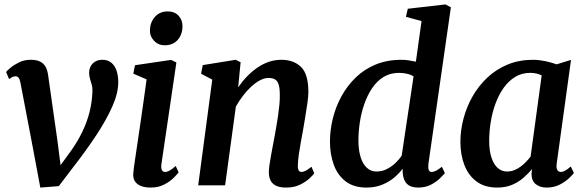

<svg xmlns="http://www.w3.org/2000/svg" viewBox="-20 -837 2642 867"><path d="M72.5 -462.5Q70 -477.5 64.5 -485Q59 -492.5 50.5 -492.5Q41 -492.5 34 -488.2Q27 -484 21 -480L7.5 -512Q11.5 -517.5 26.8 -530.5Q42 -543.5 65.8 -555.2Q89.5 -567 118.5 -567Q145 -567 161.2 -558.8Q177.5 -550.5 185.8 -535.5Q194 -520.5 197 -499.5L239.5 -200.5L260 -40.5L223 -49L301 -156.5Q331.5 -199.5 352.2 -242.8Q373 -286 384.5 -331.8Q396 -377.5 397.5 -426Q398 -441.5 394.2 -454.8Q390.5 -468 386.5 -481Q382.5 -494 382.5 -508.5Q382.5 -534 398.8 -550.5Q415 -567 442 -567Q467.5 -567 483.5 -553.2Q499.5 -539.5 506.8 -516.5Q514 -493.5 514 -467Q514.5 -418 487.2 -356.2Q460 -294.5 413.5 -224.5Q367 -154.5 309 -80L245.5 3.5L162 10L128 -172Z M660 10Q633.5 10 615 2.2Q596.5 -5.5 588 -20.5Q579.5 -35.5 582 -56.5Q584 -78 589 -111.2Q594 -144.5 600.2 -186.8Q606.5 -229 613.5 -277Q620.5 -325 627.8 -376.2Q635 -427.5 642 -478.5L582 -504.5L589.5 -542.5L752.5 -566.5L776.5 -555L709 -96.5Q706.5 -78.5 711 -69.5Q715.5 -60.5 725 -60.5Q734.5 -60.5 745.5 -66.5Q756.5 -72.5 773.5 -87.5L786.5 -58.5Q781 -51 764.8 -34.5Q748.5 -18 722 -4Q695.5 10 660 10ZM723 -632.5Q695 -632.5 675.5 -653Q656 -673.5 657 -702.5Q658.5 -737.5 680.2 -761.5Q702 -785.5 737.5 -785.5Q768.5 -785.5 786.5 -765.8Q804.5 -746 804 -718.5Q804 -682 782.8 -657.2Q761.5 -632.5 723 -632.5Z M1055.5 -442.5Q1073.5 -469 1095.2 -491.5Q1117 -514 1141.8 -531.2Q1166.5 -548.5 1194 -557.8Q1221.5 -567 1251 -567Q1305.5 -567 1339 -535Q1372.5 -503 1372.5 -421.5Q1372.5 -403 1368.2 -372Q1364 -341 1358.2 -307.5Q1352.5 -274 1348 -247Q1343.5 -222 1338.2 -193.8Q1333 -165.5 1329.2 -138.5Q1325.5 -111.5 1325 -91Q1324.5 -73.5 1329.2 -67Q1334 -60.5 1340.5 -60.5Q1349.5 -60.5 1360 -65.8Q1370.5 -71 1386.5 -84L1399 -54.5Q1395 -48 1378.5 -32.2Q1362 -16.5 1335.2 -3.2Q1308.5 10 1272 10Q1241 10 1223.8 0.2Q1206.5 -9.5 1200 -25.8Q1193.5 -42 1194 -61.5Q1194.5 -75 1197 -93.5Q1199.5 -112 1203.5 -133.2Q1207.5 -154.5 1211.5 -176.5Q1215.5 -198.5 1219.5 -219Q1223 -239.5 1227.5 -263.8Q1232 -288 1235.5 -313.2Q1239 -338.5 1241.5 -363Q1244 -387.5 1243.5 -409.5Q1243.5 -439 1238.2 -455.5Q1233 -472 1221.8 -478.5Q1210.5 -485 1192.5 -485Q1174.5 -485 1154.8 -474.8Q1135 -464.5 1115.2 -446.5Q1095.5 -428.5 1077.5 -405Q1059.5 -381.5 1045 -355.5L996.5 0H875L938.5 -477.5L888 -504L895.5 -543L1044 -567L1066.5 -556Z M1914.5 -97Q1912.5 -79 1916 -69.8Q1919.5 -60.5 1929.5 -60.5Q1938 -60.5 1948.5 -65.8Q1959 -71 1975.5 -84L1989 -55Q1983.5 -48.5 1967.8 -32.8Q1952 -17 1927 -3.5Q1902 10 1868 10Q1834.5 10 1817.5 -7Q1800.5 -24 1798.5 -57.5L1798 -75Q1783.5 -55 1760.2 -35.2Q1737 -15.5 1705.5 -2.8Q1674 10 1635 10Q1577 10 1540.5 -18.2Q1504 -46.5 1487 -93.8Q1470 -141 1470 -197.5Q1470 -249.5 1483 -302.2Q1496 -355 1522 -402.5Q1548 -450 1586.5 -487.2Q1625 -524.5 1676.8 -545.8Q1728.5 -567 1793 -567Q1808 -567 1825.2 -564.5Q1842.5 -562 1858 -558.5L1883.5 -742L1813 -761L1821.5 -797.5L1991.5 -817L2016 -804ZM1847.5 -492Q1834 -500.5 1816.8 -504.2Q1799.5 -508 1781.5 -508Q1741.5 -508 1711.2 -489Q1681 -470 1659.8 -438Q1638.5 -406 1624.8 -366.2Q1611 -326.5 1604.8 -284.2Q1598.5 -242 1598.5 -203Q1598.5 -160.5 1608 -128.8Q1617.5 -97 1636 -79.8Q1654.5 -62.5 1680 -62.5Q1705 -62.5 1726.8 -73.5Q1748.5 -84.5 1766 -101.2Q1783.5 -118 1794 -134.5Z M2494 -99.5Q2491 -77.5 2497 -69Q2503 -60.5 2512.5 -60.5Q2521 -60.5 2531.2 -66Q2541.5 -71.5 2557.5 -85L2571.5 -56Q2566.5 -48.5 2549.8 -32.5Q2533 -16.5 2507.2 -3.2Q2481.5 10 2448.5 10Q2419 10 2399.8 -5Q2380.5 -20 2380 -52L2382.5 -73.5Q2365.5 -53 2343.2 -33.8Q2321 -14.5 2291.8 -2.2Q2262.5 10 2225.5 10Q2168.5 10 2131.8 -17.5Q2095 -45 2077 -91.8Q2059 -138.5 2059 -196Q2059 -248.5 2073 -301.5Q2087 -354.5 2114.2 -402.2Q2141.5 -450 2181.2 -487.2Q2221 -524.5 2272.8 -545.8Q2324.5 -567 2387.5 -567Q2413 -567 2442.5 -560.8Q2472 -554.5 2493.5 -546.5L2558.5 -566.5ZM2426 -496.5Q2414.5 -502.5 2401.5 -505.2Q2388.5 -508 2374.5 -508Q2336.5 -508 2306.5 -489.8Q2276.5 -471.5 2254.2 -440.2Q2232 -409 2217.5 -369.2Q2203 -329.5 2196 -286.2Q2189 -243 2189 -201Q2189 -156.5 2199.2 -125.5Q2209.5 -94.5 2227.5 -78.5Q2245.5 -62.5 2269.5 -62.5Q2287.5 -62.5 2302.8 -68.8Q2318 -75 2331.5 -85Q2345 -95 2356 -106.8Q2367 -118.5 2376 -130Z"/></svg>

Font: Merriweather 20pt SemiBold
Style: Italic
Weight: 600
Italic angle: -7.8°
Version: Version 2.101